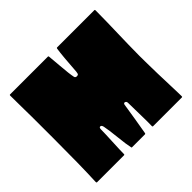

<svg xmlns="http://www.w3.org/2000/svg" viewBox="-152 -803 977 977"><g transform="rotate(-45 336.0 -314.5)"><path d="M637 -302Q637 -287 637.5 -250.5Q638 -214 639 -173Q640 -132 641.5 -93.5Q643 -55 643.5 -30Q644 -5 644 -5Q644 0 641 0H433Q429 0 429 -5Q430 -36 428.5 -93Q427 -150 427 -174Q427 -186 417 -188Q410 -189 408 -181Q403 -150 394 -92.5Q385 -35 379 -4Q378 0 375 0H281Q278 0 278 -4Q272 -30 266 -88Q260 -146 254 -175Q251 -189 242.5 -189.5Q234 -190 234 -176Q234 -151 231 -90.5Q228 -30 228 -5Q228 0 225 0H30Q26 0 26 -5V-11Q31 -117 31 -319Q31 -521 30 -525Q29 -579 29 -622Q29 -623 29 -624Q29 -629 32 -629H306Q308 -629 309 -625Q311 -611 315.5 -551.5Q320 -492 326 -463Q327 -457 332 -455Q337 -453 342 -454Q343 -455 345 -455Q348 -456 349 -457Q350 -458 351 -461.5Q352 -465 353 -473Q360 -579 367 -625Q368 -629 371 -629H639Q643 -629 643 -624Q643 -588 642 -543.5Q641 -499 640 -463Q639 -427 638 -382Q637 -337 637 -302Z"/></g></svg>

Font: Cubao Free 
Style: Regular
Weight: 400
Designer: Aaron Amar
Version: Version 001.001